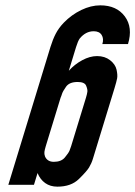

<svg xmlns="http://www.w3.org/2000/svg" viewBox="-20 -503 507 719"><path d="M218.8 -418C206 -404.7 196 -390.8 188.6 -376.5C181.2 -362.2 174.7 -345.7 168.9 -327L11.2 189H107.2L120.6 145C127.1 161 136.6 173.5 149.2 182.5C161.8 191.5 177 196 195 196C229 196 255.8 186.5 275.3 167.5C294.7 148.5 307.5 134 313.6 124C319.6 114 324.5 103 328.1 91L408.9 -173C414 -189.7 417.2 -202 418.7 -210C420.1 -218 419.4 -228.7 416.5 -242C413.5 -255.3 405.5 -267.2 392.3 -277.5C379.1 -287.8 362.9 -293 343.5 -293C325.5 -293 307 -287.8 287.8 -277.5C268.7 -267.2 252 -254 237.7 -238L264.9 -327C269.4 -341.7 274 -352.3 278.7 -359C293.6 -377 311 -386 331 -386C345 -386 354.9 -381.3 360.7 -372C366.5 -362.7 367.4 -351.3 363.3 -338H459.3C471.9 -379.3 468 -413.8 447.5 -441.5C426.9 -469.2 396.3 -483 355.6 -483C332.3 -483 308.5 -477.2 284.3 -465.5C260.1 -453.8 238.2 -438 218.8 -418ZM148.6 83C146.4 77 145.7 71.3 146.3 66C146.9 60.7 148.7 53.3 151.5 44L206.9 -137C208.7 -141 210.6 -146 212.4 -152C214.3 -158 219.3 -166.8 227.5 -178.5C235.8 -190.2 250.2 -196 270.9 -196C288.2 -196 298.8 -191.3 302.6 -182C306.4 -172.7 308 -165.2 307.2 -159.5C306.5 -153.8 304.7 -146.3 301.9 -137L246.5 44C244.7 50 242.6 55.8 240.2 61.5C237.8 67.2 232.1 75.5 223 86.5C214 97.5 200.1 103 181.5 103C165.5 103 154.5 96.3 148.6 83Z"/></svg>

Font: Din Kursivschrift
Style: Condensed Italic Polish
Weight: 400
Version: Version 1.07